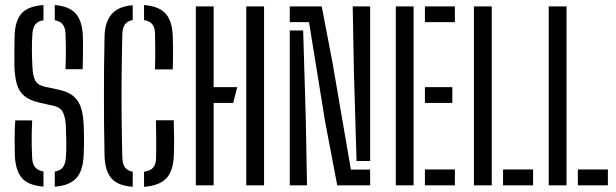

<svg xmlns="http://www.w3.org/2000/svg" viewBox="-20 -721 2396 747"><path d="M193.1 5.3V-53.3Q215 -57.3 224.6 -70.1Q234.3 -83 236.3 -107.1Q238.5 -138.4 238 -166.9Q237.6 -195.4 236.3 -230Q235 -261 225.8 -282.1Q216.5 -303.2 187.5 -309.6L133.7 -321.6Q95.1 -330.4 74.4 -347.9Q53.6 -365.5 45.6 -393.7Q37.5 -421.9 36 -462.4Q35.5 -487.5 35.9 -519Q36.3 -550.5 36.8 -580Q38.4 -640.3 63.9 -668.8Q89.4 -697.2 149.1 -701.3V-642.3Q127.3 -638.8 117.5 -626.1Q107.8 -613.3 106.1 -590.3Q103.9 -560.8 104.1 -527.6Q104.3 -494.4 106.1 -462.4Q107.4 -427 116.9 -408.2Q126.4 -389.5 156.3 -383.2L206.2 -372.6Q245.8 -364.3 266.7 -345.9Q287.7 -327.6 296.1 -298.9Q304.5 -270.2 305.7 -230.2Q306.6 -206.8 306.8 -189.7Q307 -172.5 306.7 -156.1Q306.4 -139.6 305.5 -117.4Q302.9 -55.8 276.4 -27.3Q249.8 1.2 193.1 5.3ZM149.1 4.9Q90.6 0.7 65.3 -28.3Q40.1 -57.4 37.7 -117.4Q36.8 -154 36.9 -185.1Q37 -216.2 39.3 -252.5H105.1Q104 -228.3 103.4 -203.5Q102.9 -178.7 103.4 -154.1Q103.9 -129.4 105.1 -106.3Q106.3 -83.2 116.7 -70.4Q127.2 -57.7 149.1 -53.7ZM234.9 -451.9Q235.9 -476.8 236.1 -499.7Q236.4 -522.7 236.1 -545.2Q235.9 -567.7 234.9 -590.3Q234 -613.3 224.1 -626Q214.2 -638.7 193.1 -642.3V-701.3Q247.8 -697.1 274 -668.9Q300.1 -640.6 302.5 -579.2Q303 -566.9 303 -544.7Q302.9 -522.5 302.6 -497.6Q302.2 -472.7 301.7 -451.9Z M496.4 5.7Q438.3 1.6 413.2 -27.5Q388.1 -56.6 386.7 -116.6Q385.4 -176.7 384.9 -233.9Q384.4 -291 384.4 -347.5Q384.4 -403.9 384.9 -461.4Q385.4 -518.9 386.7 -579Q387.8 -634 413.5 -665Q439.2 -696 496.4 -700.8V-643Q475.8 -639.2 466.4 -626.4Q457 -613.6 456 -589.5Q453.9 -504.8 453.2 -425.2Q452.4 -345.6 453.2 -266.9Q453.9 -188.2 456 -105.9Q457 -82 466.4 -69.4Q475.8 -56.9 496.4 -52.9ZM540.4 5.7V-52.9Q564.7 -56.1 575.7 -68.6Q586.7 -81.2 587.2 -105.9Q588.2 -144.1 587.7 -182.8Q587.2 -221.5 586.8 -253.1H656Q656.8 -219.5 657.3 -185Q657.8 -150.6 656.4 -116.6Q654.2 -55.8 627 -27.1Q599.8 1.6 540.4 5.7ZM583 -451.1Q583.5 -472.4 583.8 -493.1Q584.1 -513.8 583.9 -537.2Q583.7 -560.6 583.2 -589.5Q582.8 -613.6 572.8 -626.4Q562.8 -639.1 540.4 -642.8V-701.3Q598 -697.1 624 -668.4Q650 -639.7 652.2 -580.5Q652.7 -561.8 653 -537.8Q653.2 -513.8 653 -490.6Q652.7 -467.3 652.2 -451.1Z M741.9 0V-696H811.2V-382H902.9L887.2 -320.4H811.2V0ZM938.1 0V-696H1007.3V0Z M1292.1 0 1245.1 -246.5 1182.2 -635H1107.4V-696H1231.8L1273.9 -475.6L1345.2 -61.2H1420.1V0ZM1107.4 0V-602.4H1159.5L1169.6 -261.6L1174.5 0ZM1367.2 -94.6 1356.9 -441.7 1352.3 -696H1420.1V-94.6Z M1519.9 0V-696H1589.2V0ZM1633.2 0V-61.6H1749.8V0ZM1633.2 -320.4V-382H1739.8V-320.4ZM1633.2 -634.8V-696H1749.8V-634.8Z M1823.9 0V-696H1893.2V0ZM1937.2 0V-61.6H2054V0Z M2114.9 0V-696H2184.2V0ZM2228.2 0V-61.6H2345V0Z"/></svg>

Font: Big Shoulders Stencil Display SC Thin
Style: Regular
Weight: 100
Designer: Patric King
Foundry: XO Type Co
Version: Version 2.001